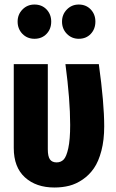

<svg xmlns="http://www.w3.org/2000/svg" viewBox="-20 -815 512 851"><path d="M132.8 -794.9Q165.5 -794.9 186.3 -773.2Q207 -751.5 207 -719.2Q207 -686.5 186.3 -664.8Q165.5 -643.1 132.8 -643.1Q100.6 -643.1 79.3 -665Q58.1 -687 58.1 -719.2Q58.1 -751 79.6 -772.9Q101.1 -794.9 132.8 -794.9ZM329.1 -794.9Q361.3 -794.9 382.1 -773.2Q402.8 -751.5 402.8 -719.2Q402.8 -686.5 382.3 -664.8Q361.8 -643.1 329.1 -643.1Q297.9 -643.1 276.4 -665Q254.9 -687 254.9 -719.2Q254.9 -751 276.4 -772.9Q297.9 -794.9 329.1 -794.9ZM418 -530.8Q441.9 -357.9 441.9 -254.9Q441.9 -194.3 429.4 -146.7Q417 -99.1 396.2 -69.1Q375.5 -39.1 346.4 -19.3Q317.4 0.5 286.9 8.3Q256.3 16.1 221.2 16.1Q140.1 16.1 90.6 -28.8Q41 -73.7 41 -159.2V-530.8H191.9V-153.8Q191.9 -121.6 201.4 -108.4Q210.9 -95.2 231 -95.2Q249.5 -95.2 262 -107.7Q274.4 -120.1 282.7 -158.2Q291 -196.3 291 -261.2Q291 -373 270 -530.8Z"/></svg>

Font: Fira Sans Compressed
Style: Bold
Weight: 700
Width: 1
Designer: Carrois Corporate & Edenspiekermann AG
Foundry: Carrois Corporate GbR & Edenspiekermann AG
Version: Version 4.203;PS 004.203;hotconv 1.0.88;makeotf.lib2.5.64775